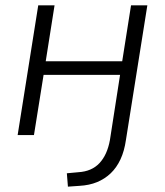

<svg xmlns="http://www.w3.org/2000/svg" viewBox="-20 -505 617 718"><path d="M234 193 230 143 273 139Q323 136 352 105Q381 74 391 19L429 -225H143L107 0H46L123 -485H184L151 -276H437L470 -485H531L451 18Q445 60 430.5 91Q416 122 394 143Q372 164 343 176Q314 188 277 190Z"/></svg>

Font: Nunito Sans 12pt Light
Style: Italic
Weight: 300
Italic angle: -9°
Designer: Vernon Adams
Foundry: Vernon Adams
Version: Version 3.101;gftools[0.9.27]